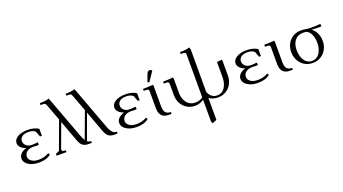

<svg xmlns="http://www.w3.org/2000/svg" viewBox="-72 -1492 4540 2540"><g transform="rotate(-20 2197.5 -221.5)"><path d="M47.9 -120.1Q47.9 -158.7 76.4 -188.2Q105 -217.8 155.8 -231.9Q109.4 -247.6 83.3 -275.1Q57.1 -302.7 57.1 -335.9Q57.1 -386.7 111.1 -419.4Q165 -452.1 252 -452.1Q346.2 -452.1 405.8 -412.1V-314H379.9L351.1 -390.1Q319.8 -422.9 252 -422.9Q193.8 -422.9 163.3 -398.4Q132.8 -374 132.8 -335.9Q132.8 -299.8 162.6 -272.9Q192.4 -246.1 238.8 -246.1Q277.3 -246.1 325.2 -252L328.1 -224.1V-216.8L299.8 -213.9Q271 -216.8 252 -216.8Q189.9 -216.8 157 -189.2Q124 -161.6 124 -120.1Q124 -84.5 160.2 -57.6Q196.3 -30.8 262.2 -30.8Q305.7 -30.8 338.9 -40.3Q372.1 -49.8 405.8 -68.8L419.9 -44.9Q360.4 6.8 252 6.8Q163.1 6.8 105.5 -30.3Q47.9 -67.4 47.9 -120.1Z M498.5 0V-25.9L548.3 -46.9L693.4 -439L610.4 -662.1Q601.1 -687 593 -694.6Q585 -702.1 560.5 -702.1H527.3V-729Q615.7 -729 657.7 -746.1L669.4 -717.8L884.8 -139.2Q903.3 -90.8 919.4 -67.9L1056.6 -439L973.6 -662.1Q964.4 -687 956.1 -694.6Q947.8 -702.1 923.3 -702.1H890.6V-729Q978.5 -729 1020.5 -746.1L1032.7 -717.8L1247.6 -139.2Q1261.2 -102.5 1275.1 -78.9Q1289.1 -55.2 1303.2 -44.2Q1317.4 -33.2 1329.3 -29.5Q1341.3 -25.9 1357.4 -25.9V0H1310.5Q1261.7 0 1231.9 -21.7Q1202.1 -43.5 1180.7 -102.1L1071.8 -397.9L941.4 -43Q961.9 -25.9 994.6 -25.9V0H947.8Q898.9 0 868.9 -21.7Q838.9 -43.5 817.4 -102.1L708.5 -397.9L586.4 -66.9Q583.5 -58.1 583.5 -49.8Q583.5 -25.9 625.5 -25.9H637.7V0Z M1424.3 -120.1Q1424.3 -158.7 1452.9 -188.2Q1481.4 -217.8 1532.2 -231.9Q1485.8 -247.6 1459.7 -275.1Q1433.6 -302.7 1433.6 -335.9Q1433.6 -386.7 1487.5 -419.4Q1541.5 -452.1 1628.4 -452.1Q1722.7 -452.1 1782.2 -412.1V-314H1756.3L1727.5 -390.1Q1696.3 -422.9 1628.4 -422.9Q1570.3 -422.9 1539.8 -398.4Q1509.3 -374 1509.3 -335.9Q1509.3 -299.8 1539.1 -272.9Q1568.8 -246.1 1615.2 -246.1Q1653.8 -246.1 1701.7 -252L1704.6 -224.1V-216.8L1676.3 -213.9Q1647.5 -216.8 1628.4 -216.8Q1566.4 -216.8 1533.4 -189.2Q1500.5 -161.6 1500.5 -120.1Q1500.5 -84.5 1536.6 -57.6Q1572.8 -30.8 1638.7 -30.8Q1682.1 -30.8 1715.3 -40.3Q1748.5 -49.8 1782.2 -68.8L1796.4 -44.9Q1736.8 6.8 1628.4 6.8Q1539.6 6.8 1481.9 -30.3Q1424.3 -67.4 1424.3 -120.1Z M1875 -411.1V-439Q1947.8 -439 2018.1 -445.8L2021 -418V-141.1Q2021 -79.6 2043.9 -52.7Q2066.9 -25.9 2117.2 -25.9V0H2074.2Q2045.4 0 2022.9 -8.1Q2000.5 -16.1 1986.6 -29.1Q1972.7 -42 1963.6 -60.3Q1954.6 -78.6 1950.9 -97.2Q1947.3 -115.7 1947.3 -136.2V-371.1Q1947.3 -396 1940.2 -403.6Q1933.1 -411.1 1908.2 -411.1ZM1960 -502 1994.1 -594.2Q2003.9 -621.6 2014.4 -632.3Q2024.9 -643.1 2042 -643.1Q2060.1 -643.1 2072.3 -624L1983.9 -493.2Z M2157.7 -411.1V-439Q2230.5 -439 2300.8 -445.8L2303.7 -418V-223.1Q2303.7 -194.3 2310.1 -167Q2316.4 -139.6 2329.6 -115.2Q2342.8 -90.8 2361.3 -72.3Q2379.9 -53.7 2406.7 -43Q2433.6 -32.2 2464.8 -32.2Q2523.4 -32.2 2572.8 -64.9V-662.1Q2572.8 -687 2565.7 -694.6Q2558.6 -702.1 2533.7 -702.1H2501V-729Q2592.8 -729 2634.8 -746.1L2647 -717.8V-113.8Q2664.6 -71.3 2695.6 -46.6Q2726.6 -22 2770.5 -22Q2806.6 -22 2835.2 -39.3Q2863.8 -56.6 2881.1 -85.7Q2898.4 -114.7 2907.5 -149.9Q2916.5 -185.1 2916.5 -223.1V-439L2987.8 -445.8L2990.7 -418V-223.1Q2990.7 -160.2 2963.9 -107.9Q2937 -55.7 2886.2 -24.4Q2835.4 6.8 2770.5 6.8Q2700.7 6.8 2647 -30.8V277.8L2585 303.2L2572.8 274.9V-34.2Q2517.6 6.8 2448.7 6.8Q2384.8 6.8 2334.5 -24.4Q2284.2 -55.7 2257.1 -107.9Q2230 -160.2 2230 -223.1V-371.1Q2230 -396 2222.9 -403.6Q2215.8 -411.1 2190.9 -411.1Z M3131.3 -120.1Q3131.3 -158.7 3159.9 -188.2Q3188.5 -217.8 3239.3 -231.9Q3192.9 -247.6 3166.7 -275.1Q3140.6 -302.7 3140.6 -335.9Q3140.6 -386.7 3194.6 -419.4Q3248.5 -452.1 3335.4 -452.1Q3429.7 -452.1 3489.3 -412.1V-314H3463.4L3434.6 -390.1Q3403.3 -422.9 3335.4 -422.9Q3277.3 -422.9 3246.8 -398.4Q3216.3 -374 3216.3 -335.9Q3216.3 -299.8 3246.1 -272.9Q3275.9 -246.1 3322.3 -246.1Q3360.8 -246.1 3408.7 -252L3411.6 -224.1V-216.8L3383.3 -213.9Q3354.5 -216.8 3335.4 -216.8Q3273.4 -216.8 3240.5 -189.2Q3207.5 -161.6 3207.5 -120.1Q3207.5 -84.5 3243.7 -57.6Q3279.8 -30.8 3345.7 -30.8Q3389.2 -30.8 3422.4 -40.3Q3455.6 -49.8 3489.3 -68.8L3503.4 -44.9Q3443.8 6.8 3335.4 6.8Q3246.6 6.8 3189 -30.3Q3131.3 -67.4 3131.3 -120.1Z M3582 -411.1V-439Q3654.8 -439 3725.1 -445.8L3728 -418V-141.1Q3728 -79.6 3751 -52.7Q3773.9 -25.9 3824.2 -25.9V0H3781.2Q3752.4 0 3730 -8.1Q3707.5 -16.1 3693.6 -29.1Q3679.7 -42 3670.7 -60.3Q3661.6 -78.6 3658 -97.2Q3654.3 -115.7 3654.3 -136.2V-371.1Q3654.3 -396 3647.2 -403.6Q3640.1 -411.1 3615.2 -411.1Z M3883.8 -223.1Q3883.8 -323.2 3945.1 -387.7Q4006.3 -452.1 4105 -452.1Q4131.8 -452.1 4172.4 -445.6Q4212.9 -439 4239.7 -439Q4302.7 -439 4372.6 -445.8L4376 -418V-411.1L4347.7 -408.2Q4317.9 -411.1 4271 -411.1H4239.7Q4281.2 -380.9 4304 -332.3Q4326.7 -283.7 4326.7 -223.1Q4326.7 -160.2 4299.3 -107.9Q4272 -55.7 4220.9 -24.4Q4169.9 6.8 4105 6.8Q4008.8 6.8 3946.3 -60.3Q3883.8 -127.4 3883.8 -223.1ZM3960 -223.1Q3960 -185.1 3969 -149.9Q3978 -114.7 3995.1 -85.7Q4012.2 -56.6 4040.8 -39.3Q4069.3 -22 4105 -22Q4141.1 -22 4169.7 -39.3Q4198.2 -56.6 4215.6 -85.7Q4232.9 -114.7 4241.9 -149.9Q4251 -185.1 4251 -223.1Q4251 -291 4227.5 -342.3Q4204.1 -393.6 4158.7 -412.1Q4142.6 -413.1 4114.7 -413.1Q4064 -413.1 4028.1 -386.5Q3992.2 -359.9 3976.1 -317.9Q3960 -275.9 3960 -223.1Z"/></g></svg>

Font: Dihjauti
Style: Regular
Weight: 400
Designer: T. Christopher White
Version: Version 3.0.0